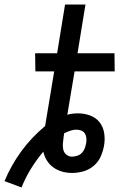

<svg xmlns="http://www.w3.org/2000/svg" viewBox="-62 -755 582 847"><path d="M33 72 -42 44Q-28 10 -9.5 -23Q9 -56 31.5 -87Q54 -118 80.5 -146Q107 -174 137 -199L177 -440H94L93 -520H190L225 -735H315L280 -520H443L444 -440H267L235 -249Q246 -252 258 -253.5Q270 -255 281 -255Q310 -255 335.5 -245.5Q361 -236 377 -216Q393 -196 397.5 -168.5Q402 -141 397 -113Q393 -89 382.5 -65Q372 -41 351.5 -23.5Q331 -6 305.5 1Q280 8 256 8Q233 8 212 2Q191 -4 174 -16Q157 -28 145.5 -46Q134 -64 129 -86Q99 -50 74.5 -10.5Q50 29 33 72ZM256 -64Q267 -64 279 -68Q291 -72 299.5 -81Q308 -90 312 -101Q316 -112 318 -123Q320 -135 319 -146Q318 -157 312.5 -166Q307 -175 296.5 -179Q286 -183 275 -183Q262 -183 248.5 -178.5Q235 -174 221 -167L219 -153Q217 -138 215.5 -123.5Q214 -109 217 -95.5Q220 -82 230.5 -73Q241 -64 256 -64Z"/></svg>

Font: Iosevka Curly Medium
Style: Italic
Weight: 500
Italic angle: -9°
Monospace: yes
Designer: Belleve Invis
Foundry: Belleve Invis
Version: Version 22.1.2; ttfautohint (v1.8.4)